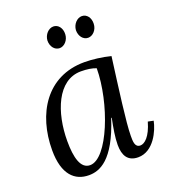

<svg xmlns="http://www.w3.org/2000/svg" viewBox="-135 -822 818 930"><g transform="rotate(-20 274.0 -357.0)"><path d="M247.1 -725.1C222.2 -725.1 199.2 -700.7 197.3 -670.4C196.8 -639.6 215.8 -615.7 241.2 -615.7C265.1 -615.7 288.1 -639.6 289.1 -670.4C290.5 -700.7 272.9 -725.1 247.1 -725.1ZM394 -725.1C369.1 -725.1 346.2 -700.7 344.2 -670.4C343.8 -639.6 362.8 -615.7 388.2 -615.7C412.1 -615.7 435.1 -639.6 436 -670.4C437.5 -700.7 419.9 -725.1 394 -725.1ZM362.3 -212.9C352.1 -163.1 344.2 -116.7 344.2 -79.1C344.2 -24.9 364.3 11.2 418 11.2C498 11.2 539.1 -83 548.3 -129.9L520 -135.7C500 -64.9 469.2 -39.1 447.3 -39.1C418 -39.1 418.9 -71.8 418.9 -99.1C418.9 -164.1 442.4 -335 463.4 -494.1C419.9 -504.9 369.1 -511.2 329.1 -511.2C134.3 -511.2 37.1 -350.1 37.1 -163.1C37.1 -37.1 92.3 11.2 164.1 11.2C219.2 11.2 295.9 -16.1 359.4 -212.9ZM298.3 -475.1C329.1 -475.1 356 -471.2 376 -462.9C375 -284.2 277.3 -32.7 186 -32.7C137.2 -32.7 121.1 -94.7 121.1 -179.7C121.1 -326.7 177.2 -475.1 298.3 -475.1Z"/></g></svg>

Font: Lora Italic
Style: Regular
Weight: 400
Italic angle: -3°
Designer: Olga Karpushina, Alexei Vanyashin
Foundry: Cyreal
Version: Version 1.011;PS 001.011;hotconv 1.0.70;makeotf.lib2.5.58329